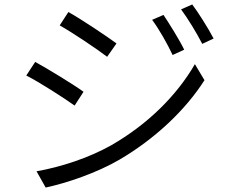

<svg xmlns="http://www.w3.org/2000/svg" viewBox="-20 -810 1040 862"><path d="M714 -743 663 -721C696 -676 731 -614 755 -563L807 -587C784 -634 738 -707 714 -743ZM843 -790 793 -768C825 -724 862 -664 888 -613L939 -637C915 -683 869 -756 843 -790ZM287 -756 248 -696C305 -664 414 -591 461 -555L503 -615C461 -646 345 -724 287 -756ZM144 -41 185 32C279 12 415 -34 516 -93C675 -186 813 -316 898 -450L855 -522C774 -382 644 -252 478 -157C378 -101 253 -60 144 -41ZM138 -532 98 -471C157 -441 266 -371 315 -336L355 -398C314 -428 195 -501 138 -532Z"/></svg>

Font: Noto Sans CJK JP DemiLight
Style: Regular
Weight: 350
Designer: Ryoko NISHIZUKA (kana & ideographs); Paul D. Hunt (Latin, Greek & Cyrillic); Wenlong ZHANG (bopomofo); Sandoll Communica
Foundry: Adobe Systems Incorporated
Version: Version 1.004;PS 1.004;hotconv 1.0.82;makeotf.lib2.5.63406